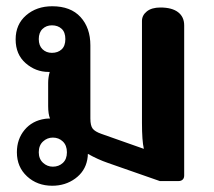

<svg xmlns="http://www.w3.org/2000/svg" viewBox="-20 -579 685 614"><path d="M34 -92Q34 -134 58.5 -163.5Q83 -193 124 -199Q130 -200 140 -200Q134 -214 134 -240V-314Q134 -331 139 -349H135Q94 -349 62 -377Q30 -405 30 -453Q30 -501 63.5 -530Q97 -559 147 -559Q206 -559 237.5 -524.5Q269 -490 269 -434V-200Q269 -177 276.5 -167.5Q284 -158 304 -151L440 -103Q434 -129 434 -186V-512Q434 -530 449.5 -542.5Q465 -555 493 -555Q530 -555 549.5 -540Q569 -525 569 -498V-18Q569 -9 564 -4.5Q559 0 551 0H491L325 -58Q293 -69 261 -87Q261 -78 259 -68Q252 -31 220.5 -8Q189 15 147 15Q99 15 66.5 -15Q34 -45 34 -92ZM189 -454Q189 -476 177 -487Q165 -498 146 -498Q128 -498 116 -486.5Q104 -475 104 -454Q104 -433 116 -421.5Q128 -410 146 -410Q165 -410 177 -421Q189 -432 189 -454ZM194 -92Q194 -114 181 -126.5Q168 -139 149 -139Q131 -139 117.5 -126.5Q104 -114 104 -92Q104 -71 117.5 -58.5Q131 -46 149 -46Q168 -46 181 -58Q194 -70 194 -92Z"/></svg>

Font: Maitree
Style: Bold
Weight: 700
Designer: CadsonDemak Team
Foundry: CadsonDemak
Version: Version 1.002